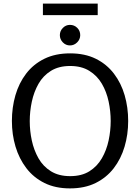

<svg xmlns="http://www.w3.org/2000/svg" viewBox="-20 -1034 777 1065"><path d="M368 11Q287 11 226.5 -19Q166 -49 126 -101.5Q86 -154 66 -221Q46 -288 46 -363Q46 -438 65.5 -505.5Q85 -573 125 -625.5Q165 -678 226 -708Q287 -738 369 -738Q451 -738 511.5 -708Q572 -678 612 -625.5Q652 -573 671.5 -505.5Q691 -438 691 -363Q691 -288 671 -220.5Q651 -153 611 -101Q571 -49 510.5 -19Q450 11 368 11ZM369 -57Q433 -57 476 -84Q519 -111 545 -156Q571 -201 582.5 -255Q594 -309 594 -363Q594 -417 582.5 -471Q571 -525 545 -569.5Q519 -614 475.5 -641Q432 -668 369 -668Q306 -668 262.5 -641Q219 -614 193.5 -569Q168 -524 156.5 -470Q145 -416 145 -362Q145 -308 156.5 -254.5Q168 -201 193.5 -156Q219 -111 262.5 -84Q306 -57 369 -57ZM218 -1014H522V-950H218ZM425 -839Q425 -816 408 -799Q391 -782 368 -782Q345 -782 328.5 -799Q312 -816 312 -839Q312 -862 328.5 -879Q345 -896 368 -896Q392 -896 408.5 -879.5Q425 -863 425 -839Z"/></svg>

Font: Rosario Light
Style: Regular
Weight: 300
Designer: Hector Gatti
Foundry: Omnibus Type
Version: Version 1.101; ttfautohint (v1.8.1.43-b0c9)